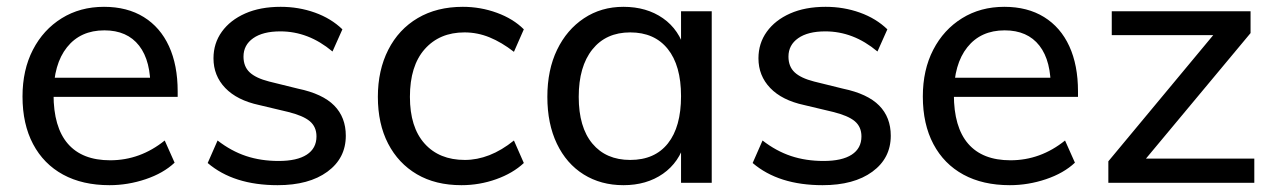

<svg xmlns="http://www.w3.org/2000/svg" viewBox="-20 -536 3740 563"><path d="M492 -59Q459 -28 407 -10.5Q355 7 301 7Q222 7 165 -24Q108 -55 77 -113.5Q46 -172 46 -253Q46 -331 76.5 -390Q107 -449 161 -482.5Q215 -516 285 -516Q353 -516 401.5 -486Q450 -456 475.5 -400.5Q501 -345 501 -268V-252H126V-308H449L421 -272Q423 -357 388 -402Q353 -447 286 -447Q216 -447 176.5 -397.5Q137 -348 137 -259Q137 -163 179 -114.5Q221 -66 303 -66Q347 -66 387 -80.5Q427 -95 463 -124Z M794 7Q665 7 589 -58L618 -124Q658 -93 701.5 -78.5Q745 -64 797 -64Q851 -64 879.5 -82.5Q908 -101 908 -136Q908 -164 888.5 -180.5Q869 -197 824 -208L740 -228Q675 -242 640.5 -278Q606 -314 606 -365Q606 -409 630.5 -443Q655 -477 699 -496.5Q743 -516 803 -516Q856 -516 903.5 -499Q951 -482 984 -450L955 -385Q919 -415 881 -429.5Q843 -444 802 -444Q751 -444 722.5 -424Q694 -404 694 -370Q694 -341 712 -324Q730 -307 769 -297L854 -276Q926 -261 960 -226.5Q994 -192 994 -138Q994 -72 940 -32.5Q886 7 794 7Z M1333 7Q1257 7 1202.5 -25Q1148 -57 1118 -115Q1088 -173 1088 -252Q1088 -330 1118.5 -390Q1149 -450 1205 -483Q1261 -516 1337 -516Q1389 -516 1437 -498.5Q1485 -481 1516 -450L1487 -384Q1451 -412 1415.5 -426.5Q1380 -441 1342 -441Q1269 -441 1225.5 -392Q1182 -343 1182 -252Q1182 -163 1225 -115Q1268 -67 1343 -67Q1379 -67 1415 -81Q1451 -95 1487 -124L1516 -58Q1484 -28 1435 -10.5Q1386 7 1333 7Z M1808 7Q1742 7 1691.5 -24.5Q1641 -56 1613 -114.5Q1585 -173 1585 -252Q1585 -331 1613.5 -390Q1642 -449 1692.5 -482.5Q1743 -516 1808 -516Q1876 -516 1924 -482.5Q1972 -449 1989 -387L1977 -380V-503H2067V0H1977V-126L1989 -121Q1972 -60 1924 -26.5Q1876 7 1808 7ZM1828 -67Q1900 -67 1938.5 -115.5Q1977 -164 1977 -254Q1977 -344 1938 -392.5Q1899 -441 1828 -441Q1757 -441 1717 -391Q1677 -341 1677 -252Q1677 -163 1717 -115Q1757 -67 1828 -67Z M2392 7Q2263 7 2187 -58L2216 -124Q2256 -93 2299.5 -78.5Q2343 -64 2395 -64Q2449 -64 2477.5 -82.5Q2506 -101 2506 -136Q2506 -164 2486.5 -180.5Q2467 -197 2422 -208L2338 -228Q2273 -242 2238.5 -278Q2204 -314 2204 -365Q2204 -409 2228.5 -443Q2253 -477 2297 -496.5Q2341 -516 2401 -516Q2454 -516 2501.5 -499Q2549 -482 2582 -450L2553 -385Q2517 -415 2479 -429.5Q2441 -444 2400 -444Q2349 -444 2320.5 -424Q2292 -404 2292 -370Q2292 -341 2310 -324Q2328 -307 2367 -297L2452 -276Q2524 -261 2558 -226.5Q2592 -192 2592 -138Q2592 -72 2538 -32.5Q2484 7 2392 7Z M3132 -59Q3099 -28 3047 -10.5Q2995 7 2941 7Q2862 7 2805 -24Q2748 -55 2717 -113.5Q2686 -172 2686 -253Q2686 -331 2716.5 -390Q2747 -449 2801 -482.5Q2855 -516 2925 -516Q2993 -516 3041.5 -486Q3090 -456 3115.5 -400.5Q3141 -345 3141 -268V-252H2766V-308H3089L3061 -272Q3063 -357 3028 -402Q2993 -447 2926 -447Q2856 -447 2816.5 -397.5Q2777 -348 2777 -259Q2777 -163 2819 -114.5Q2861 -66 2943 -66Q2987 -66 3027 -80.5Q3067 -95 3103 -124Z M3230 0V-63L3565 -466L3578 -433H3240V-503H3647V-439L3312 -37L3302 -71H3658V0Z"/></svg>

Font: Muli Medium
Style: Regular
Weight: 500
Designer: Vernon Adams
Foundry: Vernon Adams
Version: Version 2.100; ttfautohint (v1.8.1.43-b0c9)